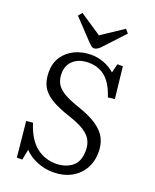

<svg xmlns="http://www.w3.org/2000/svg" viewBox="-169 -1023 911 1132"><g transform="rotate(20 286.0 -457.0)"><path d="M305 14Q251 14 202.5 -6.5Q154 -27 123 -60L110 6H76L54 -216L95 -220Q126 -123 180 -81Q234 -39 302 -39Q362 -39 403 -70Q444 -101 444 -173Q444 -207 430.5 -234.5Q417 -262 382 -285Q347 -308 283 -329Q206 -354 161.5 -382Q117 -410 98.5 -446Q80 -482 80 -533Q80 -590 107.5 -630.5Q135 -671 181 -692.5Q227 -714 283 -714Q323 -714 361.5 -699.5Q400 -685 431 -658L445 -714H479L501 -516L459 -511Q432 -593 389 -629Q346 -665 283 -665Q225 -665 189.5 -634Q154 -603 154 -550Q154 -516 167.5 -490Q181 -464 216 -442Q251 -420 315 -399Q394 -372 438 -341Q482 -310 500 -273Q518 -236 518 -189Q518 -129 491.5 -83.5Q465 -38 417 -12Q369 14 305 14ZM283 -755Q273 -755 265.5 -761Q258 -767 243 -782L128 -904L148 -928L284 -837L421 -928L441 -905L321 -776Q300 -755 283 -755Z"/></g></svg>

Font: Literata 12pt Light
Style: Regular
Weight: 300
Designer: Latin by Veronika Burian and Jose Scaglione. Greek by Irene Vlachou. Cyrillic by Vera Evstafieva.
Foundry: TypeTogether
Version: Version 3.002